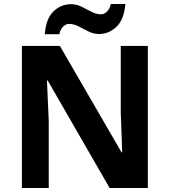

<svg xmlns="http://www.w3.org/2000/svg" viewBox="-20 -945 853 965"><path d="M723 0H531L220 -540H216Q218 -489 220.5 -438Q223 -387 225 -336V0H90V-714H281L591 -179H594Q593 -212 592 -245Q591 -278 589.5 -310.5Q588 -343 587 -376V-714H723ZM205 -773Q211 -851 248.5 -887.5Q286 -924 338 -924Q365 -924 390.5 -911Q416 -898 440.5 -885.5Q465 -873 488 -873Q503 -873 517 -886Q531 -899 537 -925H610Q604 -848 566 -811Q528 -774 477 -774Q451 -774 425.5 -786.5Q400 -799 375.5 -812Q351 -825 327 -825Q312 -825 298 -812Q284 -799 278 -773Z"/></svg>

Font: Noto Sans Adlam
Style: Regular
Weight: 400
Designer: Mark Jamra, Neil Patel
Foundry: JamraPatel LLC
Version: Version 3.001